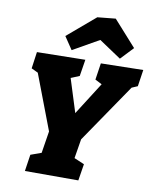

<svg xmlns="http://www.w3.org/2000/svg" viewBox="-103 -1059 918 1136"><g transform="rotate(10 356.0 -490.5)"><path d="M697 -610 662 -595 421 -242 402 -126 463 -100 447 0H126L141 -100L205 -123L226 -255L100 -586L60 -605L74 -705L364 -710L348 -610L297 -589L360 -389L484 -584L443 -605L458 -705L712 -710ZM499 -981 636 -828 564 -752 431 -841 274 -752 223 -828 390 -970Z"/></g></svg>

Font: Bitter Pro Black
Style: Italic
Weight: 900
Italic angle: -9°
Designer: Sol Matas, and Bitter project Authors
Foundry: Sol Matas
Version: Version 1.010